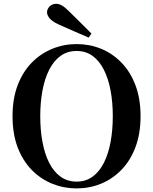

<svg xmlns="http://www.w3.org/2000/svg" viewBox="-20 -997 825 1035"><path d="M473 -816 458.1 -794.3Q417.8 -811.1 378 -828.9Q338.2 -846.7 298.2 -864.2Q261.2 -881.2 247.3 -898.4Q233.5 -915.6 233.5 -930.5Q233.5 -948.1 247.5 -962.3Q261.5 -976.5 282.9 -976.5Q298.3 -976.5 314.8 -966.9Q331.4 -957.3 355.5 -932.7Q383.7 -905.6 413.3 -875.8Q442.8 -846.1 473 -816ZM392.9 18.6Q324.2 18.6 261.8 -6.5Q199.5 -31.6 151.1 -81Q102.7 -130.4 75.1 -202.8Q47.6 -275.2 47.6 -370.5Q47.6 -464.8 75.1 -537.3Q102.7 -609.9 151.1 -659.3Q199.5 -708.6 261.8 -734Q324.2 -759.4 392.9 -759.4Q462.5 -759.4 524.4 -734.3Q586.3 -709.2 634.4 -659.8Q682.6 -610.4 710.1 -537.9Q737.7 -465.3 737.7 -370.5Q737.7 -276.2 710.1 -203.4Q682.6 -130.6 634.4 -81.3Q586.3 -31.9 524.4 -6.6Q462.5 18.6 392.9 18.6ZM392.9 -18Q442.6 -18 479.3 -44.8Q515.9 -71.5 540 -119.4Q564.1 -167.3 576.1 -231.5Q588 -295.6 588 -370.5Q588 -445.3 576.1 -509.2Q564.1 -573 540 -620.8Q515.9 -668.7 479.3 -695.5Q442.6 -722.2 392.9 -722.2Q343.1 -722.2 306.2 -695.5Q269.3 -668.7 245.1 -620.8Q220.9 -573 209 -509.2Q197 -445.3 197 -370.5Q197 -295.6 209 -231.5Q220.9 -167.3 245.1 -119.4Q269.3 -71.5 306.2 -44.8Q343.1 -18 392.9 -18Z"/></svg>

Font: Noto Serif HK ExtraLight
Style: Regular
Weight: 200
Designer: Ryoko NISHIZUKA 西塚涼子 (kana & ideographs); Frank Grießhammer (Latin, Greek & Cyrillic); Wenlong ZHANG 张文龙 (bopomofo); San
Foundry: Adobe
Version: Version 2.002-H1;hotconv 1.1.0;makeotfexe 2.6.0